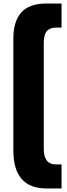

<svg xmlns="http://www.w3.org/2000/svg" viewBox="-20 -862 382 1092"><path d="M56 -6V-644Q56 -740 101 -791Q146 -842 245 -842H330V-705H297Q264 -705 246.5 -685Q229 -665 229 -618V-15Q229 73 297 73H330V210H245Q56 210 56 -6Z"/></svg>

Font: Exo ExtraBold
Style: Regular
Weight: 800
Designer: Natanael Gama
Foundry: Natanael Gama
Version: Version 1.500